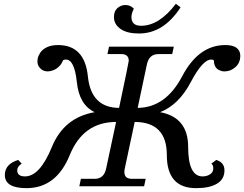

<svg xmlns="http://www.w3.org/2000/svg" viewBox="-20 -977 1280 1007"><path d="M1008.3 9.8Q855 9.8 855 -163.6Q855 -336.9 686.5 -337.4L634.3 -92.8Q632.3 -82.5 632.3 -74.7Q632.3 -39.1 671.9 -39.1H744.1L735.8 0H396L404.3 -39.1H476.6Q525.4 -39.1 536.6 -92.8L588.9 -337.4Q416.5 -337.4 345.9 -163.8Q275.4 9.8 119.1 9.8Q5.4 9.8 5.4 -59.1Q5.4 -116.7 75.7 -138.2L93.8 -118.7Q70.3 -103 70.3 -84Q70.3 -51.8 111.3 -51.8Q189 -51.8 252.2 -206.3Q315.4 -360.8 476.6 -388.7Q395.5 -426.8 383.1 -545.7Q370.6 -664.6 326.2 -664.6Q311.5 -664.6 309.1 -657.7Q303.7 -642.6 290.5 -629.2Q277.3 -615.7 260.7 -609.1Q244.1 -602.5 230.5 -602.5Q203.1 -602.5 187.5 -622.6Q176.3 -636.2 176.3 -655.8Q176.3 -663.1 177.7 -670.4Q181.2 -686 192.1 -702.1Q203.1 -718.3 226.3 -729.5Q249.5 -740.7 284.2 -740.7Q424.3 -740.7 440.9 -576.4Q457.5 -412.1 604.5 -411.1Q655.3 -650.4 655.3 -658.2Q655.3 -693.4 615.7 -693.4H543.5L551.8 -732.4H891.6L883.3 -693.4H811Q762.2 -693.4 750.5 -639.6L702.1 -411.1Q849.1 -412.6 935.3 -576.7Q1021.5 -740.7 1161.6 -740.7Q1196.3 -740.7 1215.3 -729.5Q1240.2 -714.4 1240.2 -684.1Q1240.2 -647.9 1215.1 -625.2Q1189.9 -602.5 1156.7 -602.5Q1143.1 -602.5 1129.4 -609.1Q1115.7 -615.7 1108.9 -628.4Q1102.1 -641.1 1102.1 -657.2Q1102.1 -664.6 1087.4 -664.6Q1043 -664.6 980.2 -545.7Q917.5 -426.8 819.8 -388.7Q966.8 -361.3 966.8 -206.5Q966.8 -51.8 1042.5 -51.8Q1065.4 -51.8 1082 -63Q1098.6 -74.2 1098.6 -93.8Q1098.6 -111.8 1088.4 -118.7L1114.3 -138.2Q1157.2 -125 1157.2 -83.5Q1157.2 -37.1 1118.2 -13.7Q1079.1 9.8 1008.3 9.8ZM709 -801.3Q648.9 -801.3 615.2 -823.2Q577.6 -847.7 577.6 -887.7Q577.6 -918.9 596.2 -934.8Q614.7 -950.7 637.7 -950.7Q664.6 -950.7 682.1 -931.2Q669.4 -907.2 669.4 -887.7Q669.4 -841.8 719.7 -841.8Q814.9 -841.8 902.3 -957L927.2 -938.5Q837.9 -801.3 709 -801.3Z"/></svg>

Font: Munson
Style: Italic
Weight: 400
Italic angle: -12°
Designer: Paul James MIller
Foundry: High-Logic / Made with FontCreator
Version: Version 2.10;May 5, 2019;FontCreator 11.5.0.2430 64-bit